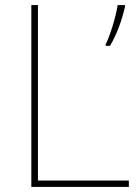

<svg xmlns="http://www.w3.org/2000/svg" viewBox="-20 -734 546 754"><path d="M103 0H486V-25H129V-714H103ZM471 -708V-714H442C436 -671 411 -590 395 -560V-554H412C440 -601 459 -656 471 -708Z"/></svg>

Font: Noto Sans Gujarati UI Thin
Style: Regular
Weight: 100
Designer: Jelle Bosma - Monotype Design Team, Universal Thirst
Foundry: Monotype Imaging Inc.
Version: Version 2.106